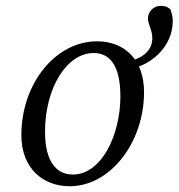

<svg xmlns="http://www.w3.org/2000/svg" viewBox="-20 -630 617 663"><path d="M220.6 13.1C361.2 13.1 477.4 -138.1 477.4 -311.9C477.4 -425.4 409.1 -487.3 314.7 -487.3C173 -487.3 53.8 -343 53.8 -163.3C53.8 -48.9 128.1 13.1 220.6 13.1ZM231.6 -27.3C176.1 -27.3 135.5 -69.8 135.5 -175.3C135.5 -323.9 209 -446.9 303.6 -446.9C358.1 -446.9 395.7 -405.4 395.7 -297.1C395.7 -162.9 330 -27.3 231.6 -27.3ZM405.9 -388C497.9 -396 576.6 -467.2 576.6 -557.6C576.6 -571.6 573.6 -581.6 568.6 -597.6C556.6 -608.6 544.6 -609.7 534.4 -609.7C510 -609.7 490.8 -589.5 490.8 -566.2C490.8 -546.9 506 -526 506 -498C506 -455.2 471.7 -424.4 405.9 -414.5V-388Z"/></svg>

Font: Source Serif Variable
Style: Italic
Weight: 389
Italic angle: -12°
Designer: Frank Grießhammer
Foundry: Adobe Systems Incorporated
Version: Version 3.001;hotconv 1.0.111;makeotfexe 2.5.65597